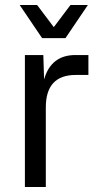

<svg xmlns="http://www.w3.org/2000/svg" viewBox="-20 -751 422 771"><path d="M80 0V-530H154L157 -432Q185 -530 283 -530H335V-450H284Q164 -450 164 -320V0ZM59 -731H129L196 -642L263 -731H333L243 -598H149Z"/></svg>

Font: Geist
Style: Regular
Weight: 400
Designer: Basement.studio, Andrés Briganti, Mateo Zaragoza
Foundry: Basement.studio, Vercel, Andrés Briganti, Guido Ferreyra, Mateo Zaragoza
Version: Version 1.401